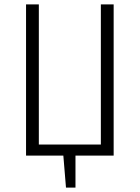

<svg xmlns="http://www.w3.org/2000/svg" viewBox="-20 -705 634 870"><path d="M495 0H322V145H279L267 0H98V-685H156V-50H437V-685H495Z"/></svg>

Font: Fira Sans Condensed Light
Style: Regular
Weight: 300
Width: 3
Designer: bBox Type GmbH & Carrois Corporate GbR & Edenspiekermann AG
Foundry: bBox Type GmbH & Carrois Corporate GbR & Edenspiekermann AG
Version: Version 4.301